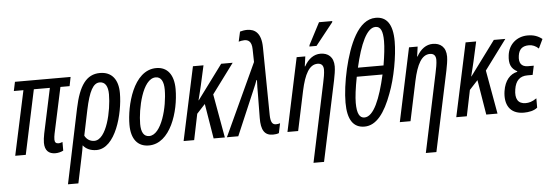

<svg xmlns="http://www.w3.org/2000/svg" viewBox="-58 -965 4032 1396"><g transform="rotate(-5 1957.5 -267.5)"><path d="M315 7C334 7 356 2 373 -7V-70C365 -67 354 -63 344 -63C326 -63 316 -72 316 -92C316 -106 318 -120 321 -135L393 -470H460L473 -536H67L53 -470H123L22 0H99L199 -470H316L246 -142C241 -117 238 -93 238 -76C238 -19 267 7 315 7Z M500 -305 386 240H462L504 39C509 13 515 -12 517 -33C537 -7 570 10 615 10C754 10 820 -238 820 -388C820 -487 774 -546 688 -546C588 -546 534 -467 500 -305ZM605 -58C572 -58 548 -76 535 -102L573 -285C602 -423 633 -478 680 -478C720 -478 740 -445 740 -386C740 -268 695 -58 605 -58Z M997 10C1154 10 1226 -217 1226 -382C1226 -487 1179 -546 1099 -546C929 -546 869 -288 869 -152C869 -47 916 10 997 10ZM1005 -58C966 -58 947 -91 947 -151C947 -257 991 -479 1089 -479C1128 -479 1147 -444 1147 -384C1147 -260 1096 -58 1005 -58Z M1251 0H1328L1367 -189L1428 -255L1470 0H1552L1495 -319L1656 -536H1572L1387 -286H1385C1397 -330 1404 -365 1411 -392L1443 -536H1366Z M1902 10C1918 10 1933 8 1946 3L1961 -68C1953 -65 1942 -63 1931 -63C1904 -63 1892 -83 1891 -134L1885 -628C1884 -734 1837 -765 1781 -765C1762 -765 1743 -761 1729 -757L1713 -685C1723 -688 1742 -692 1755 -692C1780 -692 1808 -681 1809 -623L1811 -528L1567 0H1650L1793 -335C1801 -355 1811 -375 1817 -395H1821C1819 -363 1819 -325 1819 -291L1817 -119C1816 -31 1841 10 1902 10Z M2222 -605H2274L2402 -766L2404 -775H2307L2224 -616ZM2299 -333 2178 240H2255L2379 -344C2386 -379 2393 -417 2393 -445C2393 -515 2352 -546 2297 -546C2249 -546 2208 -517 2179 -464H2176L2186 -536H2123L2009 0H2087L2148 -288C2174 -409 2210 -475 2270 -475C2299 -475 2313 -458 2313 -428C2313 -402 2306 -365 2299 -333Z M2448 -175C2448 -50 2490 10 2571 10C2658 10 2721 -76 2771 -212C2814 -322 2843 -484 2843 -588C2843 -717 2798 -771 2720 -771C2591 -771 2520 -590 2480 -421C2459 -329 2448 -243 2448 -175ZM2560 -421C2599 -591 2649 -705 2713 -705C2750 -705 2766 -671 2766 -597C2766 -553 2759 -493 2747 -421ZM2522 -167C2522 -209 2530 -274 2546 -356H2734C2695 -183 2644 -56 2576 -56C2541 -56 2522 -89 2522 -167Z M3119 -333 2998 240H3075L3199 -344C3206 -379 3213 -417 3213 -445C3213 -515 3172 -546 3117 -546C3069 -546 3028 -517 2999 -464H2996L3006 -536H2943L2829 0H2907L2968 -288C2994 -409 3030 -475 3090 -475C3119 -475 3133 -458 3133 -428C3133 -402 3126 -365 3119 -333Z M3241 0H3318L3357 -189L3418 -255L3460 0H3542L3485 -319L3646 -536H3562L3377 -286H3375C3387 -330 3394 -365 3401 -392L3433 -536H3356Z M3734 10C3768 10 3809 3 3833 -18V-86C3800 -63 3776 -58 3753 -58C3697 -58 3675 -96 3686 -164C3696 -228 3728 -258 3783 -258H3821L3835 -324H3793C3744 -324 3725 -354 3733 -406C3740 -453 3765 -475 3813 -475C3838 -475 3862 -465 3883 -445L3915 -512C3884 -536 3853 -547 3809 -547C3732 -547 3670 -496 3660 -416C3652 -353 3667 -318 3712 -294L3711 -290C3659 -279 3619 -236 3607 -158C3593 -64 3629 10 3734 10Z"/></g></svg>

Font: Noto Sans ExtraCondensed
Style: Italic
Weight: 400
Width: 2
Italic angle: -12°
Designer: Monotype Design Team
Foundry: Monotype Imaging Inc.
Version: Version 2.013